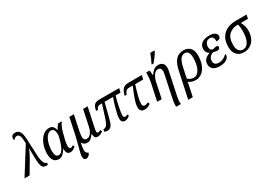

<svg xmlns="http://www.w3.org/2000/svg" viewBox="7 -1944 4697 3334"><g transform="rotate(-30 2356.0 -277.5)"><path d="M300 -518Q297 -626 279.5 -665.5Q262 -705 227 -705Q187 -705 156 -663Q151 -666 148.5 -675.5Q146 -685 146 -697Q146 -728 166 -749Q186 -770 227 -770Q284 -770 314 -728Q344 -686 349 -587L366 -236Q370 -138 392.5 -90Q415 -42 446 -42H451L443 0H423Q384 0 362.5 -11Q341 -22 328.5 -54Q316 -86 312 -150Q306 -228 306 -347L307 -413H304Q297 -390 273.5 -342Q250 -294 228 -256L77 0H-25Z M527 -168Q527 -273 561 -359.5Q595 -446 652.5 -496Q710 -546 777 -546Q825 -546 853 -518Q881 -490 889 -441H894Q911 -475 926 -497Q941 -519 962 -536H1031Q998 -488 980.5 -445Q963 -402 947 -339L918 -225Q902 -153 902 -113Q902 -88 911.5 -72Q921 -56 939 -56Q959 -56 988 -78L1005 -47Q951 7 897 7Q813 7 817 -106H813Q779 -51 743 -20.5Q707 10 656 10Q595 10 561 -37.5Q527 -85 527 -168ZM844 -287 860 -357Q861 -429 841.5 -460Q822 -491 785 -491Q740 -491 702.5 -445.5Q665 -400 644 -325.5Q623 -251 623 -170Q623 -114 640 -82.5Q657 -51 693 -51Q748 -51 786 -127Q824 -203 844 -287Z M1026 174Q1026 143 1034 107Q1042 71 1063 -7Q1097 -132 1117 -225L1183 -536H1274L1208 -223Q1204 -203 1200 -175Q1196 -147 1196 -127Q1196 -53 1258 -53Q1305 -53 1341 -99Q1377 -145 1391 -215L1459 -536H1550L1474 -182Q1458 -116 1458 -82Q1458 -68 1465 -60Q1472 -52 1485 -52Q1506 -52 1535 -69L1550 -35Q1496 10 1441 10Q1405 10 1387.5 -15.5Q1370 -41 1372 -86H1367Q1336 -39 1304.5 -14.5Q1273 10 1233 10Q1196 10 1170 -6.5Q1144 -23 1132 -54Q1121 2 1116 32Q1111 62 1111 91Q1111 122 1122.5 140.5Q1134 159 1161 165Q1155 199 1130.5 219.5Q1106 240 1078 241Q1026 241 1026 174Z M1916 -75Q1916 -129 1948.5 -251.5Q1981 -374 2013 -456H1843L1771 -171Q1754 -105 1739 -69Q1724 -33 1699.5 -14Q1675 5 1634 5Q1601 5 1577 -12L1588 -52Q1614 -52 1633.5 -63.5Q1653 -75 1671 -106Q1689 -137 1708 -195L1791 -456H1754Q1724 -456 1704 -439Q1684 -422 1675 -393H1636Q1647 -448 1663.5 -478.5Q1680 -509 1708 -522.5Q1736 -536 1784 -536H2182L2163 -456H2066Q2042 -385 2017 -264Q1992 -143 1992 -96Q1992 -53 2029 -53Q2038 -53 2051.5 -57.5Q2065 -62 2076 -68L2089 -36Q2062 -14 2038 -3Q2014 8 1987 8Q1952 8 1934 -13.5Q1916 -35 1916 -75Z M2290 -84Q2290 -145 2325 -246Q2360 -347 2409 -456H2332Q2294 -456 2270.5 -432.5Q2247 -409 2238 -370H2199Q2217 -461 2257 -498.5Q2297 -536 2363 -536H2636L2617 -456H2457Q2420 -340 2397.5 -251.5Q2375 -163 2375 -105Q2375 -52 2423 -52Q2453 -52 2490 -72L2505 -36Q2475 -13 2446 -1.5Q2417 10 2381 10Q2336 10 2313 -15Q2290 -40 2290 -84Z M2876 208Q2876 157 2898 58L2983 -346Q2992 -388 2992 -407Q2992 -445 2975.5 -464.5Q2959 -484 2927 -484Q2878 -484 2841.5 -431.5Q2805 -379 2786 -287L2726 0H2635L2707 -339Q2715 -375 2719.5 -421Q2724 -467 2724 -505Q2724 -527 2723 -536H2788Q2801 -505 2801 -439H2806Q2838 -486 2875.5 -516Q2913 -546 2964 -546Q3023 -546 3054 -515Q3085 -484 3085 -422Q3085 -393 3075 -347L2987 70Q2969 152 2969 201Q2969 224 2972 240H2879Q2876 227 2876 208ZM2879 -619Q2897 -653 2920.5 -707.5Q2944 -762 2955 -796H3041L3038 -784Q3026 -756 2984.5 -698.5Q2943 -641 2911 -606H2877Z M3233 -293Q3260 -419 3318 -482.5Q3376 -546 3477 -546Q3558 -546 3605.5 -495Q3653 -444 3653 -344Q3653 -236 3620 -155.5Q3587 -75 3531 -32.5Q3475 10 3410 10Q3323 10 3266 -37Q3265 -30 3261 -4Q3257 22 3251 49L3210 240H3119ZM3560 -347Q3560 -420 3538 -456Q3516 -492 3471 -492Q3412 -492 3378.5 -441.5Q3345 -391 3324 -295L3281 -90Q3335 -43 3403 -43Q3448 -43 3484 -83Q3520 -123 3540 -192.5Q3560 -262 3560 -347Z M3714 -126Q3714 -188 3750 -223.5Q3786 -259 3847 -280V-283Q3819 -296 3801.5 -324.5Q3784 -353 3784 -389Q3784 -463 3838.5 -504Q3893 -545 3990 -545Q4061 -545 4099 -520Q4137 -495 4137 -456Q4137 -425 4117.5 -408.5Q4098 -392 4052 -392Q4055 -500 3979 -500Q3926 -500 3900 -464.5Q3874 -429 3874 -382Q3874 -348 3888.5 -328Q3903 -308 3932 -305L3952 -310Q3986 -320 4004 -320Q4039 -320 4039 -292Q4039 -271 4025 -258.5Q4011 -246 3982 -246Q3967 -246 3943.5 -250.5Q3920 -255 3909 -260Q3865 -249 3837 -216Q3809 -183 3809 -135Q3809 -93 3835 -72Q3861 -51 3908 -51Q3996 -51 4069 -126Q4073 -125 4075.5 -118Q4078 -111 4078 -103Q4078 -75 4056.5 -49Q4035 -23 3992.5 -6.5Q3950 10 3891 10Q3804 10 3759 -25.5Q3714 -61 3714 -126Z M4180 -204Q4180 -323 4228 -397.5Q4276 -472 4353 -504Q4430 -536 4523 -536H4737L4720 -459H4576Q4595 -429 4610.5 -383.5Q4626 -338 4626 -285Q4626 -199 4596 -132.5Q4566 -66 4509 -28Q4452 10 4373 10Q4281 10 4230.5 -48.5Q4180 -107 4180 -204ZM4536 -332Q4536 -371 4531.5 -405Q4527 -439 4520 -459H4505Q4410 -459 4340 -398.5Q4270 -338 4270 -191Q4270 -119 4300.5 -79Q4331 -39 4383 -39Q4455 -39 4495.5 -113.5Q4536 -188 4536 -332Z"/></g></svg>

Font: Noto Serif Narrow
Style: Italic
Weight: 400
Width: 4
Italic angle: -12°
Designer: Monotype Design Team
Foundry: Monotype Imaging Inc.
Version: Version 1.001